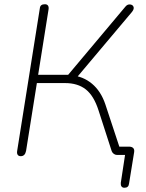

<svg xmlns="http://www.w3.org/2000/svg" viewBox="-20 -731 689 906"><path d="M550 132 573 -19 589 0H531Q524 0 517 -5Q510 -10 507 -18L445 -210Q423 -279 385 -309Q347 -339 287 -339H154L103 -19Q98 6 78 6Q68 6 63.5 -0.5Q59 -7 61 -19L168 -692Q169 -702 175 -706.5Q181 -711 192 -711Q202 -711 206.5 -704.5Q211 -698 209 -686L160 -378H306L289 -363L572 -700Q581 -711 593.5 -710Q606 -709 610 -699Q614 -689 603 -675L337 -359L316 -376Q372 -371 414 -336Q456 -301 477 -239L549 -21L524 -39H589Q602 -39 608.5 -32.5Q615 -26 613 -13L589 135Q588 145 582.5 150Q577 155 567 155Q558 155 553.5 149Q549 143 550 132Z"/></svg>

Font: SN Pro Thin
Style: Italic
Weight: 200
Italic angle: -9°
Designer: Tobias Whetton
Foundry: Supernotes
Version: Version 1.003;Glyphs 3.3 (3324)